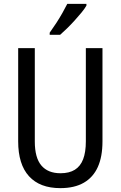

<svg xmlns="http://www.w3.org/2000/svg" viewBox="-20 -963 625 993"><path d="M510 -232Q510 -153 486 -99.5Q462 -46 413.5 -18Q365 10 292 10Q186 10 130 -51.5Q74 -113 74 -232V-714H160V-231Q160 -147 194 -107Q228 -67 293 -67Q338 -67 367 -85Q396 -103 410 -139.5Q424 -176 424 -232V-714H510ZM427 -934Q418 -918 401.5 -898Q385 -878 365.5 -856.5Q346 -835 326.5 -816Q307 -797 291 -783H237V-794Q255 -819 271.5 -844.5Q288 -870 302.5 -895.5Q317 -921 328 -943H427Z"/></svg>

Font: Noto Sans Thai Condensed
Style: Regular
Weight: 400
Width: 3
Designer: Monotype Design Team
Foundry: Monotype Imaging Inc.
Version: Version 2.002